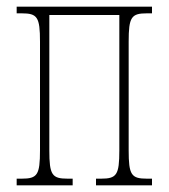

<svg xmlns="http://www.w3.org/2000/svg" viewBox="-20 -556 506 576"><path d="M30 0H198V-20H183C136 -20 128 -31 128 -105V-511H338V-105C338 -31 330 -20 283 -20H268V0H436V-20H421C374 -20 366 -31 366 -105V-431C366 -505 374 -516 421 -516H436V-536H30V-516H45C92 -516 100 -505 100 -431V-105C100 -31 92 -20 45 -20H30Z"/></svg>

Font: Noto Serif ExtraCondensed Thin
Style: Regular
Weight: 100
Width: 2
Designer: Monotype Design Team
Foundry: Monotype Imaging Inc.
Version: Version 2.013